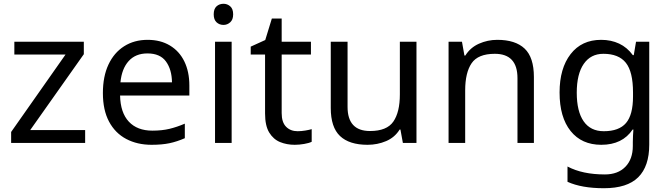

<svg xmlns="http://www.w3.org/2000/svg" viewBox="-20 -757 3544 1017"><path d="M431 0H39V-58L327 -468H56V-536H424V-470L140 -68H431Z M762 -546Q830 -546 880 -516Q930 -486 956.5 -431.5Q983 -377 983 -304V-251H616Q618 -160 662.5 -112.5Q707 -65 787 -65Q838 -65 877.5 -74.5Q917 -84 959 -102V-25Q918 -7 878 1.5Q838 10 783 10Q707 10 648.5 -21Q590 -52 557.5 -113Q525 -174 525 -264Q525 -352 554.5 -415Q584 -478 637.5 -512Q691 -546 762 -546ZM761 -474Q698 -474 661.5 -433.5Q625 -393 618 -321H891Q890 -389 859 -431.5Q828 -474 761 -474Z M1164 -737Q1184 -737 1199.5 -723.5Q1215 -710 1215 -681Q1215 -653 1199.5 -639Q1184 -625 1164 -625Q1142 -625 1127 -639Q1112 -653 1112 -681Q1112 -710 1127 -723.5Q1142 -737 1164 -737ZM1207 -536V0H1119V-536Z M1556 -62Q1576 -62 1597 -65.5Q1618 -69 1631 -73V-6Q1617 1 1591 5.5Q1565 10 1541 10Q1499 10 1463.5 -4.5Q1428 -19 1406 -55Q1384 -91 1384 -156V-468H1308V-510L1385 -545L1420 -659H1472V-536H1627V-468H1472V-158Q1472 -109 1495.5 -85.5Q1519 -62 1556 -62Z M2186 -536V0H2114L2101 -71H2097Q2071 -29 2025 -9.5Q1979 10 1927 10Q1830 10 1781 -36.5Q1732 -83 1732 -185V-536H1821V-191Q1821 -63 1940 -63Q2029 -63 2063.5 -113Q2098 -163 2098 -257V-536Z M2614 -546Q2710 -546 2759 -499.5Q2808 -453 2808 -349V0H2721V-343Q2721 -472 2601 -472Q2512 -472 2478 -422Q2444 -372 2444 -278V0H2356V-536H2427L2440 -463H2445Q2471 -505 2517 -525.5Q2563 -546 2614 -546Z M3164 -546Q3217 -546 3259.5 -526Q3302 -506 3332 -465H3337L3349 -536H3419V9Q3419 124 3360.5 182Q3302 240 3179 240Q3061 240 2986 206V125Q3065 167 3184 167Q3253 167 3292.5 126.5Q3332 86 3332 16V-5Q3332 -17 3333 -39.5Q3334 -62 3335 -71H3331Q3277 10 3165 10Q3061 10 3002.5 -63Q2944 -136 2944 -267Q2944 -395 3002.5 -470.5Q3061 -546 3164 -546ZM3176 -472Q3109 -472 3072 -418.5Q3035 -365 3035 -266Q3035 -167 3071.5 -114.5Q3108 -62 3178 -62Q3259 -62 3296 -105.5Q3333 -149 3333 -246V-267Q3333 -377 3295 -424.5Q3257 -472 3176 -472Z"/></svg>

Font: Noto IKEA Arabic
Style: Regular
Weight: 400
Designer: Monotype Design Team
Foundry: Monotype Imaging Inc.
Version: Version 1.200